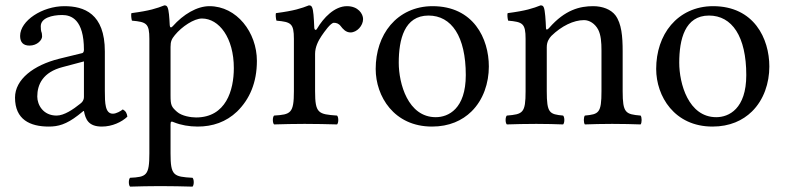

<svg xmlns="http://www.w3.org/2000/svg" viewBox="-20 -462 2930 716"><path d="M293 -233V-101C293 -88 287 -81 279 -75C253 -54 219 -31 191 -31C141 -31 119 -71 119 -102C119 -147 140 -193 214 -212ZM293 -48C299 -17 309.6 10 360 10C398.3 10 434.3 -7 455 -27C453.3 -39.3 449.3 -47.7 438 -54C430.5 -47.8 413.7 -38 401 -38C372 -38 371 -77 371 -123V-270C371 -412 293 -439 220 -439C138 -439 55 -385 55 -328C55 -304 67 -292 90 -292C119 -292 137 -313 137 -326C137 -333 136 -340 134 -344C133 -347 132 -353 132 -364C132 -395 174 -406 212 -406C246 -406 293 -389 293 -276C293 -269 290 -265 287 -264L201 -243C105 -219 36 -166 36 -98C36 -16 92 10 162 10C196.8 10 227 2 271 -32L291 -48Z M632 -331C658 -363 703.8 -393 733 -393C797 -393 852 -321 852 -208C852 -126 823 -24 711 -24C693 -24 658 -29 640 -45.1C619.9 -63.1 616 -68.9 616 -105V-287C616 -308 620.4 -316.7 632 -331ZM613 -368C611.5 -398 609.7 -423.7 605 -434C602.9 -438.6 601 -442 593 -442C565 -431 539 -422 470 -413C468 -407 470 -391 472 -385C526 -380 537 -375 537 -317V110C537 193 526 198 465 201C459 207 459 228 465 234C500 233 537 232 577 232C617 232 665 233 698 234C704 228 704 207 698 201C627 197 616 193 616 110V2C616 -11 619.8 -9.7 630 -5.5C654.5 4.4 685.4 10 717 10C773 10 823 -7 864 -46C911 -92 938 -154 938 -235C938 -341 863 -439 761 -439C714.5 -439 663.5 -408.5 624 -364C618.4 -357.7 613.5 -358.4 613 -368Z M1152 -358C1150.3 -398 1148.7 -423.7 1144 -434C1141.9 -438.6 1140 -442 1132 -442C1104 -431 1078 -422 1009 -413C1007 -407 1009 -391 1011 -385C1065 -380 1076 -375 1076 -317V-122C1076 -39 1064 -35 1002 -31C996 -25 996 -4 1002 2C1037 1 1076 0 1116 0C1156 0 1202 1 1237 2C1243 -4 1243 -25 1237 -31C1167 -36 1155 -39 1155 -122V-261C1155 -287 1167 -310 1179 -328C1190 -344 1213 -377 1225 -377C1234 -377 1243 -374.6 1250.8 -364.3C1258.4 -354.3 1269.6 -341 1287 -341C1311 -341 1334 -366 1334 -391C1334 -410.1 1316 -439 1274 -439C1227 -439 1186 -395 1163 -356C1157 -345 1152.2 -353 1152 -358Z M1381 -205C1381 -103 1449 10 1591 10C1655.4 10 1703.8 -12.7 1737.9 -46C1782.7 -89.8 1803 -152.7 1803 -214C1803 -318 1746 -439 1593 -439C1527.2 -439 1472.9 -412 1436.3 -369C1400 -326.4 1381 -268.2 1381 -205ZM1578 -404C1664 -404 1717 -326 1717 -182C1717 -56 1652 -25 1605 -25C1501 -25 1467 -151 1467 -228C1467 -315 1488 -404 1578 -404Z M2028 -358C2021.9 -351 2016.3 -348.6 2016 -358C2015 -385 2012.7 -423.7 2008 -434C2005.9 -438.6 2004 -442 1996 -442C1968 -431 1942 -422 1873 -413C1871 -407 1873 -391 1875 -385C1929 -380 1940 -375 1940 -317V-122C1940 -40 1930 -36 1870 -31C1864 -25 1864 -4 1870 2C1900 1 1940 0 1980 0C2020 0 2050 1 2080 2C2086 -4 2086 -25 2080 -31C2029 -36 2019 -40 2019 -122V-286C2019 -307 2028 -319 2036 -328C2074 -365 2119 -387 2158 -387C2178 -387 2199 -374 2211 -351C2221 -331 2223 -304 2223 -274V-122C2223 -40 2213 -36 2161 -31C2156 -25 2156 -4 2161 2C2191 1 2223 0 2263 0C2303 0 2339 1 2369 2C2374 -4 2374 -25 2369 -31C2313 -36 2302 -40 2302 -122V-271C2302 -326 2298 -374 2275 -405C2258 -427 2227 -439 2192 -439C2143 -439 2087.3 -426 2028 -358Z M2427 -205C2427 -103 2495 10 2637 10C2701.4 10 2749.8 -12.7 2783.9 -46C2828.7 -89.8 2849 -152.7 2849 -214C2849 -318 2792 -439 2639 -439C2573.2 -439 2518.9 -412 2482.3 -369C2446 -326.4 2427 -268.2 2427 -205ZM2624 -404C2710 -404 2763 -326 2763 -182C2763 -56 2698 -25 2651 -25C2547 -25 2513 -151 2513 -228C2513 -315 2534 -404 2624 -404Z"/></svg>

Font: Libertinus Math
Style: Regular
Weight: 400
Designer: Philipp H. Poll
Foundry: Khaled Hosny
Version: Version 6.2